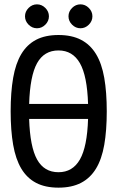

<svg xmlns="http://www.w3.org/2000/svg" viewBox="-20 -866 540 883"><path d="M150 -846Q172 -846 188.5 -829.5Q205 -813 205 -791Q205 -769 188.5 -752.5Q172 -736 150 -736Q128 -736 111.5 -752.5Q95 -769 95 -791Q95 -813 111.5 -829.5Q128 -846 150 -846ZM350 -846Q372 -846 388.5 -829.5Q405 -813 405 -791Q405 -769 388.5 -752.5Q372 -736 350 -736Q328 -736 311.5 -752.5Q295 -769 295 -791Q295 -813 311.5 -829.5Q328 -846 350 -846ZM249 -705Q310 -705 352.5 -683Q395 -661 421.5 -617.5Q448 -574 459.5 -508Q471 -442 471 -354Q471 -266 459.5 -200Q448 -134 421.5 -90.5Q395 -47 352.5 -25Q310 -3 249 -3Q188 -3 146 -25Q104 -47 78 -90.5Q52 -134 40.5 -200Q29 -266 29 -354Q29 -442 40.5 -508Q52 -574 78 -617.5Q104 -661 146 -683Q188 -705 249 -705ZM249 -634Q183 -634 150.5 -575.5Q118 -517 114 -388H385Q381 -517 347.5 -575.5Q314 -634 249 -634ZM249 -74Q314 -74 347.5 -132.5Q381 -191 385 -319H114Q118 -191 150.5 -132.5Q183 -74 249 -74Z"/></svg>

Font: D2Coding ligature
Style: Regular
Weight: 400
Monospace: yes
Designer: Yong-Rak Park; Jeong-Hwan Yoon; Sang-Min Lee;
Foundry: NHN Corporation
Version: Version 1.3.2; Build 20180524